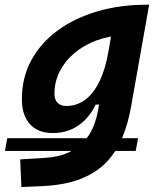

<svg xmlns="http://www.w3.org/2000/svg" viewBox="-60 -542 665 797"><path d="M-39.6 84.5 -29.8 31.7H513.2L503.4 84.5ZM28.8 234.4 23.9 119.6 126.5 113.3Q182.6 109.9 221.7 92.3Q260.7 74.7 286.4 47.6Q312 20.5 326.2 -13.2Q340.3 -46.9 346.7 -82.5L411.6 -450.7L555.2 -522.5H559.1L483.9 -98.1Q471.7 -29.3 447.8 28.8Q423.8 86.9 382.3 130.6Q340.8 174.3 275.9 200.2Q210.9 226.1 116.7 230.5ZM453.6 -396Q393.1 -393.6 340.8 -374.3Q288.6 -355 249.3 -322Q210 -289.1 188 -245.8Q166 -202.6 166 -152.3Q166 -128.4 179 -115.2Q191.9 -102.1 215.3 -102.1Q258.8 -102.1 293.5 -127.7Q328.1 -153.3 352.5 -203.4Q377 -253.4 389.6 -325.7L393.1 -345.2L454.6 -304.2L397.9 -107.9H321.8L355 -155.8Q332 -76.7 281.2 -33.2Q230.5 10.3 159.2 10.3Q97.7 10.3 64.2 -26.6Q30.8 -63.5 30.8 -130.4Q30.8 -219.7 69.8 -291.7Q108.9 -363.8 179.4 -415.5Q250 -467.3 344.5 -494.9Q439 -522.5 549.8 -522.5H558.6Z"/></svg>

Font: Cascadia Code PL
Style: Italic
Weight: 400
Italic angle: -10°
Monospace: yes
Designer: Aaron Bell
Foundry: Saja Typeworks
Version: Version 2404.023